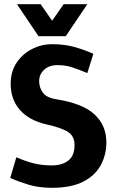

<svg xmlns="http://www.w3.org/2000/svg" viewBox="-20 -887 557 917"><path d="M488 -207Q488 -149 462 -99.5Q436 -50 378.5 -20Q321 10 228 10Q165 10 116 -5Q67 -20 29 -37L58 -136Q101 -117 140.5 -107Q180 -97 228 -97Q276 -97 306 -120Q336 -143 336 -194Q336 -238 303 -258Q270 -278 201 -293Q119 -312 75 -362Q31 -412 31 -487Q31 -546 60 -588.5Q89 -631 134 -653.5Q179 -676 228 -676Q290 -676 339.5 -661.5Q389 -647 426 -630L397 -538Q354 -556 323 -566Q292 -576 254 -576Q215 -576 191 -554Q167 -532 167 -500Q167 -468 185.5 -443.5Q204 -419 254 -412Q377 -392 432.5 -339.5Q488 -287 488 -207ZM397 -867 294 -714H164L61 -867H174L229 -788L284 -867Z"/></svg>

Font: Epunda Sans
Style: Bold
Weight: 700
Designer: Simon Atzbach
Foundry: typofactur
Version: Version 2.204; ttfautohint (v1.8.4.7-5d5b)